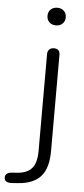

<svg xmlns="http://www.w3.org/2000/svg" viewBox="-133 -728 415 943"><g transform="rotate(5 74.0 -256.5)"><path d="M111.3 -495.1Q141.6 -495.1 141.1 -463.9V8.8Q141.1 93.8 105 134.3Q68.8 174.8 -7.8 180.2L-35.2 182.1Q-74.2 185.1 -74.2 158.2Q-74.2 135.3 -44.9 131.8L-18.1 129.9Q31.7 127 55.9 100.6Q80.1 74.2 80.1 12.2V-463.9Q80.1 -479 88.9 -487.1Q97.7 -495.1 111.3 -495.1ZM78.4 -619.9Q65.9 -631.8 65.9 -651.4Q65.9 -670.9 78.4 -682.9Q90.8 -694.8 110.8 -694.8Q130.9 -694.8 143.3 -682.9Q155.8 -670.9 155.8 -651.4Q155.8 -631.8 143.3 -619.9Q130.9 -607.9 110.8 -607.9Q90.8 -607.9 78.4 -619.9Z"/></g></svg>

Font: Nunito-Light
Style: Regular
Weight: 300
Designer: Vernon Adams
Foundry: newtypography
Version: Version 3.000